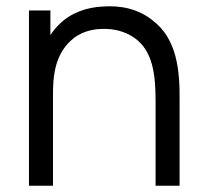

<svg xmlns="http://www.w3.org/2000/svg" viewBox="-20 -596 659 616"><path d="M468.8 -531.2C421.9 -568.8 364.6 -579.2 309.4 -575C259.4 -572.9 206.3 -555.2 168.8 -516.7C158.3 -506.3 149 -494.8 141.7 -483.3V-562.5H72.9V0H150V-289.6C150 -318.8 151 -345.8 156.2 -369.8C163.5 -408.3 181.2 -442.7 208.3 -466.7C233.3 -489.6 267.7 -502.1 304.2 -503.1C345.8 -505.2 383.3 -494.8 413.5 -472.9C469.8 -431.3 479.2 -358.3 479.2 -270.8V0H556.2V-272.9C557.3 -372.9 546.9 -472.9 468.8 -531.2Z"/></svg>

Font: Manrope3
Style: Regular
Weight: 400
Width: 4
Designer: Mikhail Sharanda
Foundry: Mikhail Sharanda
Version: Version 3.000;PS 003.000;hotconv 1.0.88;makeotf.lib2.5.64775